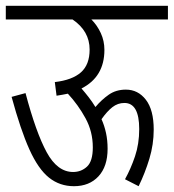

<svg xmlns="http://www.w3.org/2000/svg" viewBox="-20 -642 599 662"><path d="M0 -622H559V-575H295Q315 -555 327.5 -528Q340 -501 340 -470Q340 -377 261 -337Q274 -322 286 -306.5Q298 -291 309 -273Q330 -298 355 -315.5Q380 -333 414 -333Q456 -333 483 -298Q510 -263 510 -195Q510 -144 495 -94.5Q480 -45 458 0L411 -24Q431 -60 445.5 -103Q460 -146 460 -197Q460 -287 409 -287Q386 -287 367.5 -272.5Q349 -258 330 -231Q340 -209 345.5 -183.5Q351 -158 351 -129Q351 -68 319.5 -34Q288 0 235 0Q186 0 149 -29.5Q112 -59 81.5 -126.5Q51 -194 20 -308L68 -321Q104 -185 141 -117Q178 -49 232 -49Q260 -49 280 -67.5Q300 -86 300 -134Q300 -188 275 -234Q250 -280 214 -319Q195 -315 175 -312L169 -359Q229 -366 259 -392.5Q289 -419 289 -471Q289 -535 230 -575H0Z"/></svg>

Font: Noto Sans ExtraCondensed Light
Style: Italic
Weight: 300
Width: 2
Italic angle: -12°
Designer: Monotype Design Team
Foundry: Monotype Imaging Inc.
Version: Version 2.013; ttfautohint (v1.8.4.7-5d5b)